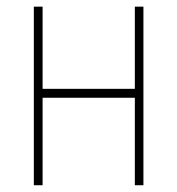

<svg xmlns="http://www.w3.org/2000/svg" viewBox="-20 -548 524 568"><path d="M386.7 -285.2V-258.8H96.7V-285.2ZM106 -528.3V0H80.1V-528.3ZM404.3 -528.3V0H378.9V-528.3Z"/></svg>

Font: Roboto Condensed Thin
Style: Regular
Weight: 250
Width: 3
Designer: Christian Robertson
Foundry: Google
Version: Version 3.009; 2024